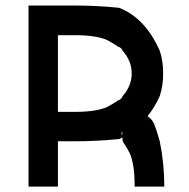

<svg xmlns="http://www.w3.org/2000/svg" viewBox="-20 -687 696 707"><path d="M426.7 -190 430.8 -193.3 429.2 -204.2Q428.3 -203.3 427.5 -195Q426.7 -190.8 426.7 -190ZM431.7 -166.7Q431.7 -175 430.8 -180.8Q425 -177.5 418.3 -175Q336.7 -166.7 251.7 -166.7H193.3V0H85V-666.7H251.7Q336.7 -666.7 418.3 -658.3Q514.2 -621.7 568.3 -500Q580.8 -462.5 580.8 -416.7Q580.8 -370.8 568.3 -333.3Q550 -292.5 523.3 -259.2Q540 -248.3 547.5 -230.8Q555 -213.3 568.3 -166.7Q585 -85 585 0H475.8Q475.8 -48.3 470.4 -77.9Q465 -107.5 458.3 -121.7Q451.7 -135.8 431.7 -166.7ZM418.3 -318.3Q428.3 -323.3 431.7 -333.3Q465 -370.8 465 -416.7Q465 -462.5 431.7 -500Q428.3 -509.2 418.3 -514.2V-513.3Q387.5 -533.3 373.3 -540Q359.2 -546.7 329.6 -552.1Q300 -557.5 251.7 -557.5H193.3V-275H251.7Q300 -275 329.6 -280.4Q359.2 -285.8 373.3 -292.5Q387.5 -299.2 418.3 -319.2Z"/></svg>

Font: 0xA000
Style: Bold
Weight: 700
Version: Version 0.1